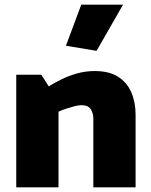

<svg xmlns="http://www.w3.org/2000/svg" viewBox="-20 -807 650 827"><path d="M232 0V-326Q247 -333 265.5 -339Q284 -345 301.5 -349.5Q319 -354 330 -354Q360 -354 371 -336.5Q382 -319 382 -296V0H564V-313Q564 -367 545.5 -409.5Q527 -452 488.5 -476.5Q450 -501 388 -501Q349 -501 313 -491Q277 -481 245.5 -465.5Q214 -450 190 -435L158 -485H50V0ZM396 -588 510 -787H330L264 -610Z"/></svg>

Font: Catamaran Black
Style: Regular
Weight: 900
Designer: Pria Ravichandran
Version: Version 2.000